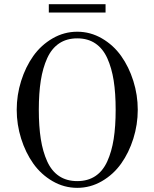

<svg xmlns="http://www.w3.org/2000/svg" viewBox="-20 -882 740 920"><path d="M437 -673.8Q400.9 -698.2 350.1 -698.2Q299.3 -698.2 263.2 -673.8Q227.1 -649.4 206.1 -603Q185.1 -556.6 175.5 -496.1Q166 -435.5 166 -356Q166 -276.4 175.5 -215.8Q185.1 -155.3 206.1 -108.9Q227.1 -62.5 263.2 -38.3Q299.3 -14.2 350.1 -14.2Q400.9 -14.2 437 -38.3Q473.1 -62.5 494.1 -108.9Q515.1 -155.3 524.7 -215.8Q534.2 -276.4 534.2 -356Q534.2 -435.5 524.7 -496.1Q515.1 -556.6 494.1 -603Q473.1 -649.4 437 -673.8ZM231.9 -698Q287.1 -730 350.1 -730Q413.1 -730 468.3 -698Q523.4 -666 560.5 -613.8Q597.7 -561.5 618.9 -494.1Q640.1 -426.8 640.1 -356Q640.1 -285.2 618.9 -217.8Q597.7 -150.4 560.5 -98.1Q523.4 -45.9 468.3 -13.9Q413.1 18.1 350.1 18.1Q287.1 18.1 231.9 -13.9Q176.8 -45.9 139.6 -98.1Q102.5 -150.4 81.3 -217.8Q60.1 -285.2 60.1 -356Q60.1 -426.8 81.3 -494.1Q102.5 -561.5 139.6 -613.8Q176.8 -666 231.9 -698ZM213.9 -821.8V-861.8H485.8V-821.8Z"/></svg>

Font: Flanker Steampunk
Style: Regular
Weight: 400
Designer: Alexey Kryukov, Leonardo Di Lena
Foundry: Alexey Kryukov, Leonardo Di Lena
Version: 1.210